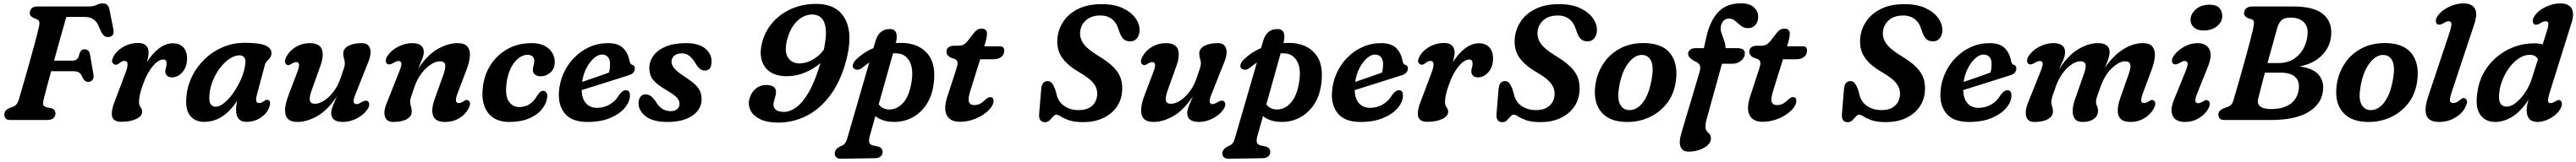

<svg xmlns="http://www.w3.org/2000/svg" viewBox="-20 -740 15845 999"><path d="M163.5 -661Q165 -700 210.5 -700H524.5Q553.5 -700 573 -709.5Q592.5 -719 613 -719Q646.5 -719 653.5 -680L677.5 -558Q685 -516.5 650 -512Q631 -509.5 618.8 -520.8Q606.5 -532 595.5 -559L587 -579Q576.5 -605 556 -620.2Q535.5 -635.5 500 -635.5H388Q372.5 -582.5 352.5 -510.8Q332.5 -439 312.5 -366H424.5Q442 -366 452.5 -374.2Q463 -382.5 469 -410Q478.5 -436 499.5 -436Q529 -436 534 -402L555 -279.5Q558 -257 548.2 -246Q538.5 -235 522.5 -235Q510 -235 501.5 -242.8Q493 -250.5 487 -264Q477 -287 464.2 -294Q451.5 -301 425.5 -301H294.5Q279.5 -246.5 267.5 -200.8Q255.5 -155 248.5 -127Q243 -104.5 245.8 -93.8Q248.5 -83 270 -78L290 -74Q306.5 -70.5 313.8 -61.8Q321 -53 321 -41Q321 -23 308.5 -11.5Q296 0 269.5 0H45Q22.5 0 14.5 -9.8Q6.5 -19.5 7 -35Q7.5 -63.5 44 -76L60.5 -82Q85 -90 96.5 -128Q111 -177.5 128.5 -238.8Q146 -300 163.8 -363Q181.5 -426 196.2 -481.5Q211 -537 219.5 -574.5Q224.5 -595.5 221.5 -605.8Q218.5 -616 206.5 -621L190.5 -627.5Q177.5 -633.5 170.2 -640.5Q163 -647.5 163.5 -661Z M690.5 -341Q681 -342 673.2 -351.2Q665.5 -360.5 672 -378Q681 -403 703.5 -425Q726 -447 758.5 -461Q791 -475 829 -475Q861.5 -475 877.8 -459.5Q894 -444 894 -417Q894 -404.5 891 -388.8Q888 -373 883 -355.5Q917 -410.5 958.2 -441.8Q999.5 -473 1044 -473Q1085 -473 1107.8 -447.8Q1130.5 -422.5 1130.5 -379.5Q1130.5 -327.5 1102 -295.2Q1073.5 -263 1038.5 -263Q1015 -263 1005.8 -274.8Q996.5 -286.5 996.5 -298Q996.5 -310 1000.5 -321.8Q1004.5 -333.5 1004.5 -348Q1004.5 -373 984.5 -373Q953.5 -373 917.8 -329.5Q882 -286 857.5 -214Q844.5 -176.5 839.8 -153.2Q835 -130 835 -110.5Q835 -91.5 844.8 -78.2Q854.5 -65 854.5 -51.5Q854.5 -24 818.2 -6.5Q782 11 725.5 11Q676 11 669.2 -24.2Q662.5 -59.5 688 -121L751.5 -290Q780.5 -364.5 745 -364.5Q732 -364.5 717.5 -353Q711 -347.5 704 -343.8Q697 -340 690.5 -341Z M1559.5 -153Q1546.5 -104.5 1573.5 -104.5Q1583 -104.5 1590 -108.2Q1597 -112 1606 -118Q1621.5 -128.5 1631.5 -122.5Q1649 -113 1634.5 -75Q1619.5 -37.5 1581.5 -13Q1543.5 11.5 1492 11.5Q1464.5 11.5 1448.2 -7Q1432 -25.5 1432 -60.5Q1432 -73.5 1433.2 -87Q1434.5 -100.5 1438 -118.5Q1354.5 11.5 1235 11.5Q1181 11.5 1150 -25.8Q1119 -63 1126.5 -143.5Q1131 -205.5 1159.2 -264.8Q1187.5 -324 1235.2 -371.8Q1283 -419.5 1347 -447.8Q1411 -476 1486.5 -476Q1579 -476 1615.8 -458Q1652.5 -440 1649.5 -408Q1647.5 -391.5 1639.2 -381.5Q1631 -371.5 1621.8 -362.2Q1612.5 -353 1608.5 -338ZM1268.5 -157.5Q1264 -115 1275 -98.5Q1286 -82 1306 -82Q1332 -82 1362.2 -107.8Q1392.5 -133.5 1420.2 -174.8Q1448 -216 1467 -263Q1486 -310 1489.5 -353Q1491.5 -375.5 1481.2 -387.2Q1471 -399 1453.5 -399Q1423.5 -399 1392.5 -378.2Q1361.5 -357.5 1334.8 -322.8Q1308 -288 1290 -245Q1272 -202 1268.5 -157.5Z M2241 -116.5Q2250.5 -110.5 2250.8 -96.5Q2251 -82.5 2240.5 -66.5Q2217 -31.5 2174.5 -9.8Q2132 12 2089 12Q2017 12 2017 -43Q2017 -62 2027.2 -86.8Q2037.5 -111.5 2052 -146Q1993.5 -58.5 1930 -23.2Q1866.5 12 1810 12Q1766.5 12 1748.5 -9.5Q1730.5 -31 1733.5 -69Q1736.5 -107 1756 -157L1809.5 -298Q1832 -357 1802.5 -357Q1788.5 -357 1771 -345.5Q1762.5 -340 1755.5 -338.5Q1748.5 -337 1741.5 -342.5Q1723 -356.5 1742.5 -392.5Q1762 -428.5 1800.5 -451.2Q1839 -474 1885 -474Q1945.5 -474 1959.5 -435.8Q1973.5 -397.5 1950 -332L1896 -181Q1881.5 -139.5 1885.8 -119.8Q1890 -100 1917 -100Q1943 -100 1973.5 -119.5Q2004 -139 2031.5 -175Q2059 -211 2075.5 -260.5Q2089.5 -301.5 2095.2 -319.2Q2101 -337 2101 -349.5Q2101 -363 2096 -377.8Q2091 -392.5 2091 -410Q2091 -439.5 2121.8 -456.8Q2152.5 -474 2205.5 -474Q2246 -474 2256.2 -440Q2266.5 -406 2241.5 -348.5L2169.5 -167Q2153 -127.5 2154.8 -112.8Q2156.5 -98 2173 -98Q2185 -98 2206.5 -111.5Q2229 -124 2241 -116.5Z M2362.5 -345.5Q2353 -351.5 2352.8 -365.2Q2352.5 -379 2363 -395Q2386.5 -430.5 2429 -452.2Q2471.5 -474 2514.5 -474Q2586.5 -474 2586.5 -419Q2586.5 -399.5 2576.2 -375Q2566 -350.5 2551.5 -316Q2610 -403.5 2673.5 -438.8Q2737 -474 2793.5 -474Q2837 -474 2855 -452.5Q2873 -431 2870 -393Q2867 -355 2847.5 -305L2794 -164Q2771.5 -104.5 2801 -104.5Q2815 -104.5 2832.5 -116Q2841 -122 2848 -123.5Q2855 -125 2862 -119.5Q2880.5 -105.5 2861 -69.5Q2841.5 -33 2803.2 -10.5Q2765 12 2718.5 12Q2658 12 2644 -26.2Q2630 -64.5 2653.5 -129.5L2707.5 -280.5Q2722 -322 2717.8 -342Q2713.5 -362 2686.5 -362Q2660.5 -362 2630 -342.5Q2599.5 -323 2572 -287Q2544.5 -251 2528 -201Q2514 -160.5 2508.2 -142.8Q2502.5 -125 2502.5 -112.5Q2502.5 -99 2507.5 -84.2Q2512.5 -69.5 2512.5 -51.5Q2512.5 -22.5 2481.8 -5.2Q2451 12 2398 12Q2357.5 12 2347.2 -22Q2337 -56 2362 -113L2434 -295Q2450.5 -334.5 2448.8 -349.2Q2447 -364 2430.5 -364Q2418.5 -364 2397 -350.5Q2374.5 -338 2362.5 -345.5Z M3225 -402Q3181.5 -402 3144.5 -356Q3107.5 -310 3096 -231.5Q3085 -153 3108.2 -116.5Q3131.5 -80 3173.5 -80Q3211 -80 3238.8 -98.8Q3266.5 -117.5 3283.5 -150.5Q3292 -162 3300.2 -171Q3308.5 -180 3321 -180Q3333.5 -180 3341.5 -167Q3349.5 -154 3344 -131Q3338 -96 3310 -63Q3282 -30 3232.2 -9Q3182.5 12 3111 12Q3022.5 12 2979.2 -47.5Q2936 -107 2951 -212Q2961 -284.5 3000.2 -344Q3039.5 -403.5 3103.2 -438.8Q3167 -474 3251 -474Q3299 -474 3330.8 -456.8Q3362.5 -439.5 3377.8 -412.2Q3393 -385 3392 -355Q3391 -315 3365 -292.2Q3339 -269.5 3304 -269.5Q3282 -269.5 3269.5 -280.8Q3257 -292 3257 -309.5Q3257.5 -321.5 3261.5 -336.2Q3265.5 -351 3266 -366.5Q3266 -382.5 3255 -392.2Q3244 -402 3225 -402Z M3854.5 -152Q3854.5 -113.5 3823.5 -75.8Q3792.5 -38 3734.2 -13Q3676 12 3593.5 12Q3498.5 12 3455.8 -38Q3413 -88 3417.5 -169.5Q3421 -231 3445.2 -286Q3469.5 -341 3510.5 -383.2Q3551.5 -425.5 3605 -449.8Q3658.5 -474 3720 -474Q3782.5 -474 3813.2 -443Q3844 -412 3852 -363Q3854 -355 3857.8 -348.5Q3861.5 -342 3866.5 -341Q3884.5 -338 3884.5 -317.5Q3884.5 -303.5 3875 -292.2Q3865.5 -281 3842.5 -274.5Q3805 -262.5 3753.5 -246.2Q3702 -230 3649.8 -213.5Q3597.5 -197 3557.5 -184.5Q3559.5 -129 3585 -102Q3610.5 -75 3652 -75Q3694.5 -75 3730.5 -96Q3766.5 -117 3788.5 -155.5Q3800.5 -171 3809.5 -177.2Q3818.5 -183.5 3830.5 -183.5Q3843.5 -183.5 3849 -174Q3854.5 -164.5 3854.5 -152ZM3682.5 -403.5Q3658 -403.5 3632.5 -381Q3607 -358.5 3587 -320.2Q3567 -282 3560.5 -235Q3599 -248 3644.8 -263.8Q3690.5 -279.5 3725.5 -292.5Q3732 -314.5 3732 -346.5Q3732 -373 3719 -388.2Q3706 -403.5 3682.5 -403.5Z M4106 -54.5Q4131 -54.5 4145.2 -67.5Q4159.5 -80.5 4159.5 -100Q4159 -119.5 4144 -137Q4129 -154.5 4080.5 -183Q4023 -217 3999 -245.2Q3975 -273.5 3973.5 -317.5Q3973 -360.5 3998.5 -396Q4024 -431.5 4074.5 -452.8Q4125 -474 4199 -474Q4276 -474 4316.2 -441.8Q4356.5 -409.5 4356.5 -361.5Q4356.5 -305 4315 -305Q4299 -305 4286 -314.5Q4273 -324 4258.5 -348.5Q4241 -378 4221 -394.5Q4201 -411 4172.5 -411Q4143 -411 4126.5 -396Q4110 -381 4110 -358Q4111 -339.5 4126.8 -319.2Q4142.5 -299 4187.5 -269.5Q4229.5 -242.5 4252.8 -221Q4276 -199.5 4285.2 -178.5Q4294.5 -157.5 4295 -131.5Q4297 -69 4240.8 -28.5Q4184.5 12 4084.5 12Q3995 12 3951 -23Q3907 -58 3907.5 -103.5Q3908 -129.5 3919.5 -143.8Q3931 -158 3949.5 -158Q3969.5 -158 3984.5 -146.2Q3999.5 -134.5 4013.5 -113Q4033.5 -80 4056.2 -67.2Q4079 -54.5 4106 -54.5Z M4765.5 16Q4698.5 16 4655.8 -4.8Q4613 -25.5 4596 -59.5Q4579 -93.5 4590 -132.5Q4601.5 -172.5 4628.8 -194.2Q4656 -216 4692.5 -216Q4769 -216 4748.5 -145L4740 -115Q4731.5 -83.5 4747.8 -66.8Q4764 -50 4801.5 -50Q4839 -50 4878.2 -78.8Q4917.5 -107.5 4955.2 -173.2Q4993 -239 5026 -350.5Q4984.5 -315 4930.5 -292.5Q4876.5 -270 4820.5 -270Q4723.5 -270 4683 -329.8Q4642.5 -389.5 4669 -484Q4688.5 -553.5 4736 -605.8Q4783.5 -658 4851.2 -687Q4919 -716 4999 -716Q5131 -716 5180 -618.8Q5229 -521.5 5179.5 -349.5Q5145 -229.5 5083.2 -148.2Q5021.5 -67 4940.2 -25.5Q4859 16 4765.5 16ZM4822.5 -500.5Q4802 -426 4825 -387.5Q4848 -349 4898 -349Q4939 -349 4980 -373Q5021 -397 5047 -433.5Q5064 -514 5058.8 -561.5Q5053.5 -609 5031.5 -629.8Q5009.5 -650.5 4976 -650.5Q4926 -650.5 4884.5 -612Q4843 -573.5 4822.5 -500.5Z M5283 -322Q5269 -310.5 5254.5 -310Q5240 -309.5 5231 -318.5Q5221 -328 5226.8 -344.8Q5232.5 -361.5 5250 -377Q5294 -419 5352 -443.5L5364 -484.5Q5385 -561 5453 -561Q5510.5 -561 5490 -475Q5508.5 -476 5527 -475.5Q5629.5 -473.5 5684.5 -409.5Q5739.5 -345.5 5722 -220Q5712 -146 5676.5 -93.5Q5641 -41 5588.2 -13.8Q5535.5 13.5 5473 11.5Q5438.5 11 5411 1.5Q5383.5 -8 5364 -24L5328 104Q5323.5 120.5 5326 136.2Q5328.5 152 5349.5 157L5378 163Q5395.5 167 5402 176.5Q5408.5 186 5408.5 196Q5409 213.5 5396.5 224.2Q5384 235 5364 235.5L5149 239Q5135.5 239.5 5124.8 231Q5114 222.5 5114 205.5Q5114 194.5 5122 183Q5130 171.5 5150.5 161Q5169 154.5 5177.2 143.5Q5185.5 132.5 5190.5 115L5326.5 -354.5Q5305 -340 5283 -322ZM5444 -65Q5493 -62 5532.8 -103.5Q5572.5 -145 5587 -238.5Q5598.5 -316 5574.8 -360.2Q5551 -404.5 5506 -410Q5489.5 -412 5472.5 -411L5384.5 -96.5Q5406 -67.5 5444 -65Z M5853.5 -375.5 5825 -386Q5801 -399.5 5801 -422Q5801 -438 5813.5 -448Q5826 -458 5847 -458H5872.5Q5891 -458 5903.8 -463.8Q5916.5 -469.5 5931 -486.5L5972 -539.5Q5980 -549.5 5990.8 -556.5Q6001.5 -563.5 6017.5 -563.5Q6034 -563.5 6042.2 -555Q6050.5 -546.5 6050.5 -533Q6050.5 -510 6038.5 -470.5L6033.5 -454.5H6130Q6156.5 -454.5 6156.5 -428Q6156.5 -403 6138.2 -388.8Q6120 -374.5 6089.5 -374.5H6008.5L5949.5 -185Q5932 -129.5 5939.5 -110.8Q5947 -92 5971.5 -92Q5991.5 -92 6007.2 -100Q6023 -108 6041.5 -126.5Q6052 -135.5 6057.5 -138.2Q6063 -141 6070.5 -141Q6091 -141 6091 -117.5Q6091 -98.5 6074.5 -76.2Q6058 -54 6029 -34.2Q6000 -14.5 5962.5 -1.8Q5925 11 5883 11Q5822.5 11 5801.8 -32.2Q5781 -75.5 5812.5 -162.5L5859 -305.5Q5870 -336.5 5869.8 -351.8Q5869.5 -367 5853.5 -375.5Z M6643 13Q6587 13 6554.5 1.5Q6522 -10 6504.8 -21.5Q6487.5 -33 6477 -33Q6467 -33 6457 -21.2Q6447 -9.5 6435.2 2Q6423.5 13.5 6407.5 13.5Q6368.5 13.5 6371 -34.5L6383.5 -186.5Q6386.5 -240 6423.5 -240Q6439.5 -240 6449.8 -227.2Q6460 -214.5 6469 -191L6477.5 -162Q6487 -113.5 6524.8 -87.2Q6562.5 -61 6614.5 -61Q6662 -61 6691.2 -83.2Q6720.5 -105.5 6727 -144.5Q6733.5 -185 6710.5 -219.8Q6687.5 -254.5 6619 -294Q6542.5 -338 6509 -389.2Q6475.5 -440.5 6484.5 -513Q6491.5 -567 6523.8 -612.8Q6556 -658.5 6614.2 -686.5Q6672.5 -714.5 6757.5 -714.5Q6832 -714.5 6884 -690.5Q6936 -666.5 6963 -629Q6990 -591.5 6989 -551Q6988 -524.5 6973.2 -504.8Q6958.5 -485 6931 -485Q6907.5 -485 6892.8 -497Q6878 -509 6867 -537.5L6857 -566Q6845 -603.5 6816.8 -624Q6788.5 -644.5 6749 -644.5Q6695 -644.5 6663 -618.2Q6631 -592 6624.5 -552Q6617.5 -510 6642.2 -473.5Q6667 -437 6732 -397.5Q6795 -360 6828.8 -325.5Q6862.5 -291 6874 -254Q6885.5 -217 6881 -171.5Q6876 -118 6845 -76.2Q6814 -34.5 6762.2 -10.8Q6710.5 13 6643 13Z M7506 -116.5Q7515.5 -110.5 7515.8 -96.5Q7516 -82.5 7505.5 -66.5Q7482 -31.5 7439.5 -9.8Q7397 12 7354 12Q7282 12 7282 -43Q7282 -62 7292.2 -86.8Q7302.5 -111.5 7317 -146Q7258.5 -58.5 7195 -23.2Q7131.5 12 7075 12Q7031.5 12 7013.5 -9.5Q6995.5 -31 6998.5 -69Q7001.5 -107 7021 -157L7074.5 -298Q7097 -357 7067.5 -357Q7053.5 -357 7036 -345.5Q7027.5 -340 7020.5 -338.5Q7013.5 -337 7006.5 -342.5Q6988 -356.5 7007.5 -392.5Q7027 -428.5 7065.5 -451.2Q7104 -474 7150 -474Q7210.5 -474 7224.5 -435.8Q7238.5 -397.5 7215 -332L7161 -181Q7146.5 -139.5 7150.8 -119.8Q7155 -100 7182 -100Q7208 -100 7238.5 -119.5Q7269 -139 7296.5 -175Q7324 -211 7340.5 -260.5Q7354.5 -301.5 7360.2 -319.2Q7366 -337 7366 -349.5Q7366 -363 7361 -377.8Q7356 -392.5 7356 -410Q7356 -439.5 7386.8 -456.8Q7417.5 -474 7470.5 -474Q7511 -474 7521.2 -440Q7531.5 -406 7506.5 -348.5L7434.5 -167Q7418 -127.5 7419.8 -112.8Q7421.5 -98 7438 -98Q7450 -98 7471.5 -111.5Q7494 -124 7506 -116.5Z M7667 -322Q7653 -310.5 7638.5 -310Q7624 -309.5 7615 -318.5Q7605 -328 7610.8 -344.8Q7616.5 -361.5 7634 -377Q7678 -419 7736 -443.5L7748 -484.5Q7769 -561 7837 -561Q7894.5 -561 7874 -475Q7892.5 -476 7911 -475.5Q8013.5 -473.5 8068.5 -409.5Q8123.5 -345.5 8106 -220Q8096 -146 8060.5 -93.5Q8025 -41 7972.2 -13.8Q7919.5 13.5 7857 11.5Q7822.5 11 7795 1.5Q7767.5 -8 7748 -24L7712 104Q7707.5 120.5 7710 136.2Q7712.5 152 7733.5 157L7762 163Q7779.5 167 7786 176.5Q7792.5 186 7792.5 196Q7793 213.5 7780.5 224.2Q7768 235 7748 235.5L7533 239Q7519.5 239.5 7508.8 231Q7498 222.5 7498 205.5Q7498 194.5 7506 183Q7514 171.5 7534.5 161Q7553 154.5 7561.2 143.5Q7569.5 132.5 7574.5 115L7710.5 -354.5Q7689 -340 7667 -322ZM7828 -65Q7877 -62 7916.8 -103.5Q7956.5 -145 7971 -238.5Q7982.5 -316 7958.8 -360.2Q7935 -404.5 7890 -410Q7873.5 -412 7856.5 -411L7768.5 -96.5Q7790 -67.5 7828 -65Z M8609 -152Q8609 -113.5 8578 -75.8Q8547 -38 8488.8 -13Q8430.5 12 8348 12Q8253 12 8210.2 -38Q8167.5 -88 8172 -169.5Q8175.5 -231 8199.8 -286Q8224 -341 8265 -383.2Q8306 -425.5 8359.5 -449.8Q8413 -474 8474.5 -474Q8537 -474 8567.8 -443Q8598.5 -412 8606.5 -363Q8608.5 -355 8612.2 -348.5Q8616 -342 8621 -341Q8639 -338 8639 -317.5Q8639 -303.5 8629.5 -292.2Q8620 -281 8597 -274.5Q8559.5 -262.5 8508 -246.2Q8456.5 -230 8404.2 -213.5Q8352 -197 8312 -184.5Q8314 -129 8339.5 -102Q8365 -75 8406.5 -75Q8449 -75 8485 -96Q8521 -117 8543 -155.5Q8555 -171 8564 -177.2Q8573 -183.5 8585 -183.5Q8598 -183.5 8603.5 -174Q8609 -164.5 8609 -152ZM8437 -403.5Q8412.5 -403.5 8387 -381Q8361.5 -358.5 8341.5 -320.2Q8321.5 -282 8315 -235Q8353.5 -248 8399.2 -263.8Q8445 -279.5 8480 -292.5Q8486.5 -314.5 8486.5 -346.5Q8486.5 -373 8473.5 -388.2Q8460.5 -403.5 8437 -403.5Z M8723 -341Q8713.5 -342 8705.8 -351.2Q8698 -360.5 8704.5 -378Q8713.5 -403 8736 -425Q8758.5 -447 8791 -461Q8823.5 -475 8861.5 -475Q8894 -475 8910.2 -459.5Q8926.5 -444 8926.5 -417Q8926.5 -404.5 8923.5 -388.8Q8920.5 -373 8915.5 -355.5Q8949.5 -410.5 8990.8 -441.8Q9032 -473 9076.5 -473Q9117.5 -473 9140.2 -447.8Q9163 -422.5 9163 -379.5Q9163 -327.5 9134.5 -295.2Q9106 -263 9071 -263Q9047.5 -263 9038.2 -274.8Q9029 -286.5 9029 -298Q9029 -310 9033 -321.8Q9037 -333.5 9037 -348Q9037 -373 9017 -373Q8986 -373 8950.2 -329.5Q8914.5 -286 8890 -214Q8877 -176.5 8872.2 -153.2Q8867.5 -130 8867.5 -110.5Q8867.5 -91.5 8877.2 -78.2Q8887 -65 8887 -51.5Q8887 -24 8850.8 -6.5Q8814.5 11 8758 11Q8708.5 11 8701.8 -24.2Q8695 -59.5 8720.5 -121L8784 -290Q8813 -364.5 8777.5 -364.5Q8764.5 -364.5 8750 -353Q8743.5 -347.5 8736.5 -343.8Q8729.5 -340 8723 -341Z M9456 13Q9400 13 9367.5 1.5Q9335 -10 9317.8 -21.5Q9300.5 -33 9290 -33Q9280 -33 9270 -21.2Q9260 -9.5 9248.2 2Q9236.5 13.5 9220.5 13.5Q9181.5 13.5 9184 -34.5L9196.5 -186.5Q9199.5 -240 9236.5 -240Q9252.5 -240 9262.8 -227.2Q9273 -214.5 9282 -191L9290.5 -162Q9300 -113.5 9337.8 -87.2Q9375.5 -61 9427.5 -61Q9475 -61 9504.2 -83.2Q9533.5 -105.5 9540 -144.5Q9546.5 -185 9523.5 -219.8Q9500.5 -254.5 9432 -294Q9355.5 -338 9322 -389.2Q9288.5 -440.5 9297.5 -513Q9304.5 -567 9336.8 -612.8Q9369 -658.5 9427.2 -686.5Q9485.5 -714.5 9570.5 -714.5Q9645 -714.5 9697 -690.5Q9749 -666.5 9776 -629Q9803 -591.5 9802 -551Q9801 -524.5 9786.2 -504.8Q9771.5 -485 9744 -485Q9720.5 -485 9705.8 -497Q9691 -509 9680 -537.5L9670 -566Q9658 -603.5 9629.8 -624Q9601.5 -644.5 9562 -644.5Q9508 -644.5 9476 -618.2Q9444 -592 9437.5 -552Q9430.5 -510 9455.2 -473.5Q9480 -437 9545 -397.5Q9608 -360 9641.8 -325.5Q9675.5 -291 9687 -254Q9698.5 -217 9694 -171.5Q9689 -118 9658 -76.2Q9627 -34.5 9575.2 -10.8Q9523.5 13 9456 13Z M10107 -474Q10210.5 -469 10256.2 -405.8Q10302 -342.5 10287 -237.5Q10275.5 -156.5 10229.5 -99.2Q10183.5 -42 10115.2 -13Q10047 16 9968.5 11.5Q9870 6.5 9823.2 -56Q9776.5 -118.5 9793.5 -224.5Q9805 -294.5 9844.8 -352.8Q9884.5 -411 9950.8 -444.5Q10017 -478 10107 -474ZM9996.5 -61Q10022.5 -58.5 10050.5 -75.8Q10078.5 -93 10102 -135.5Q10125.5 -178 10138.5 -251Q10151.5 -326 10136 -361.8Q10120.5 -397.5 10084 -401Q10037 -405 9995.8 -352Q9954.5 -299 9938.5 -205.5Q9926 -133 9943.2 -98.5Q9960.5 -64 9996.5 -61Z M10362.5 -408Q10362.5 -423.5 10375 -433.2Q10387.5 -443 10408 -443H10459.5L10474 -507Q10495 -607.5 10546 -663.5Q10597 -719.5 10687.5 -719.5Q10741 -719.5 10767.2 -695Q10793.5 -670.5 10793.5 -637.5Q10793.5 -605 10776.2 -585.8Q10759 -566.5 10730.5 -566.5Q10706 -566.5 10687.5 -581.2Q10669 -596 10652.2 -610.8Q10635.5 -625.5 10615 -625.5Q10574.5 -625.5 10564.5 -579Q10560 -560.5 10567.2 -538.2Q10574.5 -516 10583.5 -491.8Q10592.5 -467.5 10593 -443H10664Q10686.5 -443 10699 -436Q10711.5 -429 10711.5 -410.5Q10711.5 -384.5 10688.5 -365.8Q10665.5 -347 10636 -347H10571L10475.5 -1.5Q10471.5 12 10470.5 23.2Q10469.5 34.5 10469.5 44Q10469.5 59 10477.8 68.5Q10486 78 10494.5 87.8Q10503 97.5 10503 113.5Q10503 136.5 10483 155Q10463 173.5 10431.8 184.2Q10400.5 195 10367 195Q10327.5 195 10316 165Q10304.5 135 10321.5 79.5L10432.5 -294.5Q10441.5 -323.5 10433.2 -339.5Q10425 -355.5 10399.5 -364Q10382.5 -374.5 10372.5 -385Q10362.5 -395.5 10362.5 -408Z M10791 -375.5 10762.5 -386Q10738.5 -399.5 10738.5 -422Q10738.5 -438 10751 -448Q10763.5 -458 10784.5 -458H10810Q10828.5 -458 10841.2 -463.8Q10854 -469.5 10868.5 -486.5L10909.5 -539.5Q10917.5 -549.5 10928.2 -556.5Q10939 -563.5 10955 -563.5Q10971.5 -563.5 10979.8 -555Q10988 -546.5 10988 -533Q10988 -510 10976 -470.5L10971 -454.5H11067.5Q11094 -454.5 11094 -428Q11094 -403 11075.8 -388.8Q11057.5 -374.5 11027 -374.5H10946L10887 -185Q10869.5 -129.5 10877 -110.8Q10884.5 -92 10909 -92Q10929 -92 10944.8 -100Q10960.5 -108 10979 -126.5Q10989.5 -135.5 10995 -138.2Q11000.5 -141 11008 -141Q11028.5 -141 11028.5 -117.5Q11028.5 -98.5 11012 -76.2Q10995.5 -54 10966.5 -34.2Q10937.5 -14.5 10900 -1.8Q10862.5 11 10820.5 11Q10760 11 10739.2 -32.2Q10718.5 -75.5 10750 -162.5L10796.5 -305.5Q10807.5 -336.5 10807.2 -351.8Q10807 -367 10791 -375.5Z M11580.5 13Q11524.5 13 11492 1.5Q11459.5 -10 11442.2 -21.5Q11425 -33 11414.5 -33Q11404.5 -33 11394.5 -21.2Q11384.5 -9.5 11372.8 2Q11361 13.5 11345 13.5Q11306 13.5 11308.5 -34.5L11321 -186.5Q11324 -240 11361 -240Q11377 -240 11387.2 -227.2Q11397.5 -214.5 11406.5 -191L11415 -162Q11424.5 -113.5 11462.2 -87.2Q11500 -61 11552 -61Q11599.5 -61 11628.8 -83.2Q11658 -105.5 11664.5 -144.5Q11671 -185 11648 -219.8Q11625 -254.5 11556.5 -294Q11480 -338 11446.5 -389.2Q11413 -440.5 11422 -513Q11429 -567 11461.2 -612.8Q11493.5 -658.5 11551.8 -686.5Q11610 -714.5 11695 -714.5Q11769.5 -714.5 11821.5 -690.5Q11873.5 -666.5 11900.5 -629Q11927.5 -591.5 11926.5 -551Q11925.5 -524.5 11910.8 -504.8Q11896 -485 11868.5 -485Q11845 -485 11830.2 -497Q11815.5 -509 11804.5 -537.5L11794.5 -566Q11782.5 -603.5 11754.2 -624Q11726 -644.5 11686.5 -644.5Q11632.5 -644.5 11600.5 -618.2Q11568.5 -592 11562 -552Q11555 -510 11579.8 -473.5Q11604.5 -437 11669.5 -397.5Q11732.5 -360 11766.2 -325.5Q11800 -291 11811.5 -254Q11823 -217 11818.5 -171.5Q11813.5 -118 11782.5 -76.2Q11751.5 -34.5 11699.8 -10.8Q11648 13 11580.5 13Z M12351.5 -152Q12351.5 -113.5 12320.5 -75.8Q12289.5 -38 12231.2 -13Q12173 12 12090.5 12Q11995.5 12 11952.8 -38Q11910 -88 11914.5 -169.5Q11918 -231 11942.2 -286Q11966.5 -341 12007.5 -383.2Q12048.5 -425.5 12102 -449.8Q12155.5 -474 12217 -474Q12279.5 -474 12310.2 -443Q12341 -412 12349 -363Q12351 -355 12354.8 -348.5Q12358.5 -342 12363.5 -341Q12381.5 -338 12381.5 -317.5Q12381.5 -303.5 12372 -292.2Q12362.5 -281 12339.5 -274.5Q12302 -262.5 12250.5 -246.2Q12199 -230 12146.8 -213.5Q12094.5 -197 12054.5 -184.5Q12056.5 -129 12082 -102Q12107.5 -75 12149 -75Q12191.5 -75 12227.5 -96Q12263.5 -117 12285.5 -155.5Q12297.5 -171 12306.5 -177.2Q12315.5 -183.5 12327.5 -183.5Q12340.5 -183.5 12346 -174Q12351.5 -164.5 12351.5 -152ZM12179.5 -403.5Q12155 -403.5 12129.5 -381Q12104 -358.5 12084 -320.2Q12064 -282 12057.5 -235Q12096 -248 12141.8 -263.8Q12187.5 -279.5 12222.5 -292.5Q12229 -314.5 12229 -346.5Q12229 -373 12216 -388.2Q12203 -403.5 12179.5 -403.5Z M12739.5 -120 12797.5 -285.5Q12811.5 -324.5 12806.8 -343.2Q12802 -362 12776 -362Q12737 -362 12693.8 -320.2Q12650.5 -278.5 12625 -209Q12610 -167 12603.2 -146.8Q12596.5 -126.5 12596.5 -112Q12596.5 -98 12601.5 -84Q12606.5 -70 12606.5 -53Q12606.5 -23 12576 -5.5Q12545.5 12 12492.5 12Q12450 12 12441.5 -24.5Q12433 -61 12457.5 -117.5L12528.5 -295Q12545 -334 12543.2 -349Q12541.5 -364 12525 -364Q12513 -364 12491.5 -350.5Q12468.5 -338 12457 -345.5Q12447.5 -351.5 12447.2 -365.2Q12447 -379 12457.5 -395Q12481 -430.5 12523.2 -452.2Q12565.5 -474 12608.5 -474Q12681 -474 12681 -419Q12681 -395 12668.8 -368Q12656.5 -341 12642 -310Q12698 -397.5 12761 -435.8Q12824 -474 12882.5 -474Q12920 -474 12937.8 -459.2Q12955.5 -444.5 12955 -420.5Q12954.5 -397.5 12945.8 -372.8Q12937 -348 12926 -322Q12978.5 -399 13039.5 -436.5Q13100.5 -474 13158 -474Q13203.5 -474 13220.2 -450.2Q13237 -426.5 13233 -388.5Q13229 -350.5 13212.5 -307.5L13162 -171Q13148.5 -136 13149.2 -120.2Q13150 -104.5 13166 -104.5Q13173 -104.5 13180.2 -107Q13187.5 -109.5 13197.5 -116Q13206.5 -122 13213.2 -123.5Q13220 -125 13227 -119.5Q13245.5 -105.5 13226 -69.5Q13207 -34 13168.8 -11Q13130.5 12 13084 12Q13041 12 13022.5 -7.2Q13004 -26.5 13005 -60.2Q13006 -94 13021.5 -138L13073 -284.5Q13086.5 -322.5 13082 -342.2Q13077.5 -362 13050.5 -362Q13013.5 -362 12968 -318.8Q12922.5 -275.5 12895 -193Q12881.5 -157 12876.5 -140Q12871.5 -123 12871.5 -114Q12871.5 -98.5 12878 -84.2Q12884.5 -70 12883.5 -53.5Q12882.5 -23.5 12856.5 -5.8Q12830.5 12 12790 12Q12754 12 12740.2 -8.8Q12726.5 -29.5 12728 -60.2Q12729.5 -91 12739.5 -120Z M13533.5 -552Q13493 -552 13472 -572.5Q13451 -593 13453 -622Q13455 -657 13487 -684Q13519 -711 13571 -711Q13612 -711 13630.8 -689.8Q13649.5 -668.5 13647.5 -636.5Q13645.5 -602 13614 -577Q13582.5 -552 13533.5 -552ZM13494.5 -166.5Q13480.5 -132.5 13482.5 -118Q13484.5 -103.5 13500.5 -103.5Q13512.5 -103.5 13532 -116Q13540.5 -121.5 13547.8 -123Q13555 -124.5 13562.5 -119Q13570.5 -113 13570.8 -99.8Q13571 -86.5 13561.5 -69Q13542 -34.5 13503.8 -11.2Q13465.5 12 13419 12Q13360.5 12 13342.8 -26.5Q13325 -65 13353.5 -131L13420 -295Q13436.5 -335 13434.8 -349.5Q13433 -364 13416.5 -364Q13409 -364 13401 -360.2Q13393 -356.5 13382.5 -350.5Q13360.5 -338 13348 -345.5Q13339 -351.5 13338.5 -365.2Q13338 -379 13349 -395Q13370.5 -427 13411.2 -450.5Q13452 -474 13495.5 -474Q13549.5 -474 13569 -435.5Q13588.5 -397 13557 -322Z M13833 -700H14085.5Q14214 -700 14270.2 -651.2Q14326.5 -602.5 14317 -515.5Q14309.5 -447 14258 -396.2Q14206.5 -345.5 14122.5 -330.5Q14207.5 -319 14241.5 -278Q14275.5 -237 14267 -176.5Q14255.5 -94 14174.5 -47Q14093.5 0 13946 0H13663.5Q13640.5 0 13632.2 -9.5Q13624 -19 13624 -34Q13624 -60 13660.5 -73.5L13679.5 -80Q13695.5 -86 13703.5 -95.2Q13711.5 -104.5 13716.5 -121Q13734 -180 13753.2 -247.8Q13772.5 -315.5 13790 -379Q13807.5 -442.5 13820 -490.5Q13832.5 -538.5 13836.5 -557.5Q13842.5 -587 13843.2 -600.5Q13844 -614 13828 -621.5L13807 -627.5Q13782 -639 13782 -658.5Q13782 -676.5 13794.8 -688.2Q13807.5 -700 13833 -700ZM13985.5 -566Q13975 -528 13959 -470Q13943 -412 13926 -351H13994Q14067.5 -351 14115 -398.2Q14162.5 -445.5 14171.5 -518Q14179 -573.5 14150.2 -602.5Q14121.5 -631.5 14068.5 -631.5Q14030.5 -631.5 14013 -616.2Q13995.5 -601 13985.5 -566ZM13868.5 -130Q13861 -99.5 13881.8 -83.5Q13902.5 -67.5 13948.5 -67.5Q14020 -67.5 14063.8 -97Q14107.5 -126.5 14117.5 -183Q14126.5 -236 14098 -264Q14069.5 -292 14006.5 -292H13910Q13896.5 -240 13885.2 -196.5Q13874 -153 13868.5 -130Z M14666.5 -474Q14770 -469 14815.8 -405.8Q14861.5 -342.5 14846.5 -237.5Q14835 -156.5 14789 -99.2Q14743 -42 14674.8 -13Q14606.5 16 14528 11.5Q14429.5 6.5 14382.8 -56Q14336 -118.5 14353 -224.5Q14364.5 -294.5 14404.2 -352.8Q14444 -411 14510.2 -444.5Q14576.5 -478 14666.5 -474ZM14556 -61Q14582 -58.5 14610 -75.8Q14638 -93 14661.5 -135.5Q14685 -178 14698 -251Q14711 -326 14695.5 -361.8Q14680 -397.5 14643.5 -401Q14596.5 -405 14555.2 -352Q14514 -299 14498 -205.5Q14485.5 -133 14502.8 -98.5Q14520 -64 14556 -61Z M15198.5 -593 15060 -175Q15046 -132 15048.5 -118.2Q15051 -104.5 15068.5 -104.5Q15080.5 -104.5 15093.8 -112Q15107 -119.5 15118 -130Q15131.5 -139.5 15143.5 -132Q15162 -119.5 15145.5 -85Q15130 -45.5 15084 -16.8Q15038 12 14982 12Q14919 12 14904 -27.8Q14889 -67.5 14913.5 -142L15043 -531Q15058.5 -577.5 15057.5 -593.2Q15056.5 -609 15039.5 -609Q15032 -609 15024 -605.5Q15016 -602 15005.5 -595.5Q14983 -583 14971 -590.5Q14962.5 -596 14961.5 -609.8Q14960.5 -623.5 14971.5 -640Q14993.5 -673.5 15039.2 -696.2Q15085 -719 15131.5 -719Q15182.5 -719 15201 -688.2Q15219.5 -657.5 15198.5 -593Z M15796.5 -600.5 15667 -186.5Q15650 -132.5 15651.5 -118.2Q15653 -104 15667 -104Q15679 -104 15698.5 -116Q15707 -121.5 15714.2 -123.2Q15721.5 -125 15728.5 -119.5Q15736.5 -113 15737 -100Q15737.5 -87 15727.5 -69Q15714.5 -46 15691.2 -27.8Q15668 -9.5 15640.2 1.2Q15612.5 12 15587 12Q15520 12 15520 -61Q15520 -85.5 15531.5 -125.5Q15487.5 -56 15434.2 -22Q15381 12 15327 12Q15265.5 12 15234.2 -33.2Q15203 -78.5 15216.5 -166.5Q15223.5 -230.5 15253.2 -286.2Q15283 -342 15330.5 -383.8Q15378 -425.5 15438.8 -449.2Q15499.5 -473 15568 -473Q15595.5 -473 15618.5 -466L15644 -547.5Q15655 -582 15653.8 -595.5Q15652.5 -609 15636 -609Q15623.5 -609 15601.5 -595.5Q15579.5 -582.5 15567 -590.5Q15558 -596.5 15557.5 -610.2Q15557 -624 15567.5 -640Q15590.5 -675 15636.2 -697Q15682 -719 15726.5 -719Q15777.5 -719 15796 -688.8Q15814.5 -658.5 15796.5 -600.5ZM15350 -141.5Q15350 -110 15363.2 -96.2Q15376.5 -82.5 15397.5 -82.5Q15424 -82.5 15454.2 -106.5Q15484.5 -130.5 15511 -170Q15537.5 -209.5 15552 -256L15589.5 -374.5Q15576 -402 15539 -402Q15504 -402 15470.2 -379Q15436.5 -356 15409.5 -317.8Q15382.5 -279.5 15366.2 -233.5Q15350 -187.5 15350 -141.5Z"/></svg>

Font: Fraunces 9pt SuperSoft SemiBold
Style: Italic
Weight: 600
Italic angle: -16°
Version: Version 1.000;[0bf87f6ff]